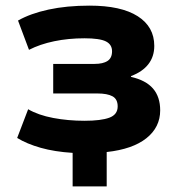

<svg xmlns="http://www.w3.org/2000/svg" viewBox="-20 -534 644 682"><path d="M238 128V9Q174 5 124.5 -9Q75 -23 41 -44L80 -146Q116 -125 169 -115Q222 -105 280 -105Q339 -105 368.5 -116Q398 -127 398 -156Q398 -182 379.5 -192Q361 -202 326 -202H169V-307H316Q346 -307 362 -317.5Q378 -328 378 -352Q378 -376 356 -387Q334 -398 280 -398Q223 -398 172.5 -387.5Q122 -377 83 -357L44 -461Q88 -486 152.5 -500Q217 -514 298 -514Q410 -514 469 -476.5Q528 -439 528 -371Q528 -333 507 -306Q486 -279 446 -264L445 -261Q498 -249 523.5 -219.5Q549 -190 549 -142Q549 -82 500 -43Q451 -4 359 6V128Z"/></svg>

Font: Nunito Sans 7pt ExtraBold
Style: Regular
Weight: 800
Designer: Vernon Adams
Foundry: Vernon Adams
Version: Version 3.101;gftools[0.9.27]